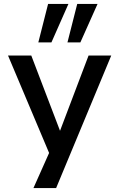

<svg xmlns="http://www.w3.org/2000/svg" viewBox="-20 -782 610 982"><path d="M151 180 250 -42V45L21 -498H140L287 -113L433 -498H549L267 180ZM325 -565 375 -762H479L391 -565ZM176 -565 226 -762H330L243 -565Z"/></svg>

Font: Nunito Sans 7pt SemiBold
Style: Regular
Weight: 600
Designer: Vernon Adams
Foundry: Vernon Adams
Version: Version 3.101;gftools[0.9.27]